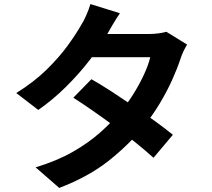

<svg xmlns="http://www.w3.org/2000/svg" viewBox="-20 -857 1040 943"><path d="M429 -468Q475 -442 529.5 -406.5Q584 -371 640 -333Q696 -295 745.5 -259Q795 -223 829 -195L734 -82Q701 -112 652.5 -151.5Q604 -191 548 -232.5Q492 -274 437.5 -312Q383 -350 340 -377ZM899 -638Q890 -624 881 -605Q872 -586 866 -567Q851 -521 825.5 -464.5Q800 -408 765 -349.5Q730 -291 685 -235Q614 -147 514.5 -68Q415 11 271 66L155 -35Q260 -67 337 -111Q414 -155 470.5 -205Q527 -255 569 -305Q603 -344 633.5 -392.5Q664 -441 686.5 -489.5Q709 -538 718 -576H380L426 -690H710Q734 -690 757.5 -693Q781 -696 797 -701ZM569 -792Q551 -766 533.5 -736Q516 -706 507 -690Q473 -630 421 -562.5Q369 -495 304.5 -431Q240 -367 168 -317L60 -400Q148 -455 209.5 -515.5Q271 -576 312 -632.5Q353 -689 378 -733Q390 -751 403.5 -781.5Q417 -812 424 -837Z"/></svg>

Font: Noto Sans JP Thin
Style: Bold
Weight: 700
Version: Version 2.004-H2;hotconv 1.0.118;makeotfexe 2.5.65603